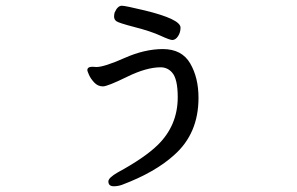

<svg xmlns="http://www.w3.org/2000/svg" viewBox="-20 -587 1040 673"><path d="M378.9 65.9Q359.9 65.9 359.9 48.8Q359.9 36.1 393.1 17.1Q485.8 -33.2 532.2 -78.1Q603 -147 603 -246.1Q603 -311 583 -333Q566.9 -351.1 543 -351.1Q493.2 -351.1 425 -317.6Q356.9 -284.2 340.8 -284.2Q323.2 -284.2 310.5 -297.6Q297.9 -311 292 -324.5Q286.1 -337.9 286.1 -340.8Q286.1 -353 304.2 -353L317.9 -352.1Q345.2 -352.1 416 -383.5Q486.8 -415 550.8 -415Q617.2 -415 646.5 -365Q675.8 -314.9 675.8 -244.1Q675.8 -119.1 590.8 -43.9Q523.9 17.1 407.2 61Q393.1 65.9 378.9 65.9ZM584 -446.8Q575.2 -446.8 542.5 -461.9Q509.8 -477.1 452.4 -491.9Q395 -506.8 387.5 -512.9Q379.9 -519 379.9 -528.8Q379.9 -536.1 381.8 -543Q392.1 -566.9 407.2 -566.9Q418.9 -566.9 485.8 -550.8Q612.8 -520 612.8 -490.2Q612.8 -473.1 604 -460Q595.2 -446.8 584 -446.8Z"/></svg>

Font: LXGW WenKai Mono GB Screen
Style: Regular
Weight: 400
Monospace: yes
Designer: LXGW / Fontworks Inc.
Foundry: LXGW / Fontworks Inc.
Version: Version 1.510;January 18,2025